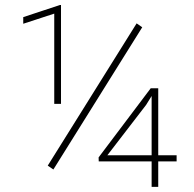

<svg xmlns="http://www.w3.org/2000/svg" viewBox="-20 -730 756 750"><path d="M218.3 -710.4C218.3 -710.4 213.9 -710.4 213.9 -710.4C213.9 -710.4 70.8 -663.1 70.8 -663.1C70.8 -663.1 70.8 -637.2 70.8 -637.2C70.8 -637.2 191.9 -676.8 191.9 -676.8C191.9 -676.8 191.9 -324.2 191.9 -324.2C191.9 -324.2 218.3 -324.2 218.3 -324.2C218.3 -324.2 218.3 -710.4 218.3 -710.4ZM535.6 -623.5C535.6 -623.5 513.7 -638.7 513.7 -638.7C513.7 -638.7 166.5 -83 166.5 -83C166.5 -83 188.5 -67.9 188.5 -67.9C188.5 -67.9 535.6 -623.5 535.6 -623.5ZM598.1 -385.3C598.1 -385.3 568.8 -385.3 568.8 -385.3C568.8 -385.3 365.2 -115.2 365.2 -115.2C365.2 -115.2 365.7 -99.6 365.7 -99.6C365.7 -99.6 572.3 -99.6 572.3 -99.6C572.3 -99.6 572.3 0 572.3 0C572.3 0 598.1 0 598.1 0C598.1 0 598.1 -99.6 598.1 -99.6C598.1 -99.6 669.9 -99.6 669.9 -99.6C669.9 -99.6 669.9 -123.5 669.9 -123.5C669.9 -123.5 598.1 -123.5 598.1 -123.5C598.1 -123.5 598.1 -385.3 598.1 -385.3ZM550.8 -320.3C550.8 -320.3 572.3 -355 572.3 -355C572.3 -355 572.3 -123.5 572.3 -123.5C572.3 -123.5 399.4 -123.5 399.4 -123.5C399.4 -123.5 550.8 -320.3 550.8 -320.3Z"/></svg>

Font: WOX
Style: Regular
Weight: 500
Designer: Google
Foundry: ""
Version: ""